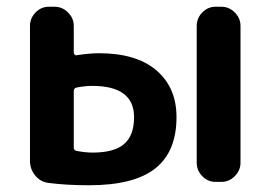

<svg xmlns="http://www.w3.org/2000/svg" viewBox="-20 -540 803 570"><path d="M620 0Q597 0 580.5 -17Q564 -34 564 -57V-463Q564 -486 580.5 -503Q597 -520 620 -520H637Q660 -520 677 -503Q694 -486 694 -463V-57Q694 -34 677 -17Q660 0 637 0ZM255 -87Q319 -87 348.5 -112.5Q378 -138 378 -192Q378 -285 254 -285Q232 -285 207 -280Q199 -278 199 -270V-102Q199 -94 207 -92Q234 -87 255 -87ZM274 -382Q385 -382 444.5 -331Q504 -280 504 -192Q504 -90 441 -40Q378 10 244 10Q177 10 124 3Q100 0 84.5 -19Q69 -38 69 -62V-463Q69 -486 85.5 -503Q102 -520 125 -520H142Q165 -520 182 -503Q199 -486 199 -463V-384Q199 -381 201.5 -378Q204 -375 207 -376Q247 -382 274 -382Z"/></svg>

Font: Rounded Mplus 1c Bold
Style: Bold
Weight: 700
Version: Version 1.059.20150529